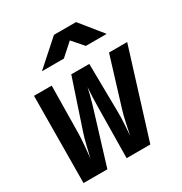

<svg xmlns="http://www.w3.org/2000/svg" viewBox="-181 -919 1000 1053"><g transform="rotate(-30 319.0 -392.5)"><path d="M44 0 48 -550H160L156 -250Q155 -212 151 -169Q147 -126 144 -97Q151 -126 161 -169Q171 -212 184 -250L284 -550H398L402 -250Q403 -212 400 -168.5Q397 -125 395 -96Q401 -125 410 -168.5Q419 -212 431 -250L523 -550H638L467 0H317L321 -310Q321 -339 322.5 -379Q324 -419 326 -445Q323 -428 316.5 -403Q310 -378 303 -353.5Q296 -329 290 -310L195 0ZM153 -645 310 -785H450L563 -645H431L370 -715L292 -645Z"/></g></svg>

Font: JetBrains Mono NL ExtraBold
Style: Italic
Weight: 800
Italic angle: -9°
Monospace: yes
Designer: Philipp Nurullin, Konstantin Bulenkov
Foundry: JetBrains
Version: Version 2.305; ttfautohint (v1.8.4.7-5d5b)